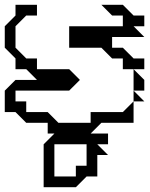

<svg xmlns="http://www.w3.org/2000/svg" viewBox="-20 -515 630 805"><path d="M270 -315V-405H495V-450H450L405 -495H495L540 -450H585V-405H540L585 -360H450V-315H495L540 -270H585V-225H495V-270H450L405 -315ZM540 -135V-225L585 -180V-135ZM540 -90V-135L585 -90ZM0 -45V-135L45 -180H135L90 -225H45V-270L0 -315V-405L45 -450V-495H135V-450H90L45 -405V-315L90 -270H135V-225H270L315 -180L270 -135H45V-90H90V-45H180L225 0H360V-45H495L540 -90V0H405L360 45H180V0H90L45 -45ZM208 90V225H298V180H343V90ZM163 90 208 45H433V90H388L433 135H388V225H343L298 270H163Z"/></svg>

Font: Rubik Iso
Style: Regular
Weight: 400
Designer: Hubert and Fischer, NaN
Foundry: Hubert and Fischer, NaN
Version: Version 2.200